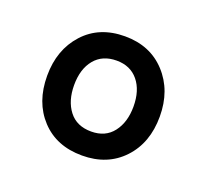

<svg xmlns="http://www.w3.org/2000/svg" viewBox="-68 -809 508 471"><g transform="rotate(20 186.5 -573.5)"><path d="M186 -418Q119 -418 79 -461Q39 -504 39 -573Q39 -641 79 -685Q119 -729 186 -729Q252 -729 292.5 -685Q333 -641 333 -573Q333 -504 292.5 -461Q252 -418 186 -418ZM187 -481Q224 -481 244 -507Q264 -533 264 -574Q264 -616 243.5 -641Q223 -666 187 -666Q150 -666 129.5 -641Q109 -616 109 -574Q109 -533 129 -507Q149 -481 187 -481Z"/></g></svg>

Font: Noto Serif Devanagari SemiCondensed
Style: Bold
Weight: 700
Width: 4
Designer: Universal Thirst, Indian Type Foundry and the Monotype Design Team
Foundry: Monotype Imaging Inc.
Version: Version 2.004; ttfautohint (v1.8.4.7-5d5b)